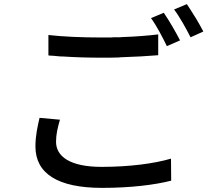

<svg xmlns="http://www.w3.org/2000/svg" viewBox="-20 -870 1040 932"><path d="M967 -717C958 -735 944 -759 930 -783L924 -792C911 -813 898 -834 887 -850L825 -824C853 -787 883 -732 905 -689L967 -717ZM854 -674C834 -713 800 -772 775 -808L713 -782C741 -744 770 -687 790 -646L854 -674ZM748 -602V-703C698 -697 637 -692 572 -690L561 -689C551 -689 540 -689 530 -689L519 -688H508C498 -688 487 -688 476 -688C373 -688 288 -692 215 -700V-601L224 -600C230 -600 236 -599 242 -599L251 -598C259 -597 266 -597 274 -596H283C342 -592 403 -590 476 -590C502 -590 529 -590 556 -591L566 -592C634 -594 700 -598 748 -602ZM811 7 810 -100C729 -76 609 -60 473 -60C319 -60 252 -111 252 -182C252 -218 260 -251 271 -289L172 -298C163 -259 152 -213 152 -159C152 -28 260 42 475 42C616 42 733 27 811 7Z"/></svg>

Font: Glow Sans SC Normal Medium
Style: Regular
Weight: 600
Designer: Ryoko NISHIZUKA (kana, bopomofo & ideographs); Paul D. Hunt (Latin, Greek & Cyrillic); Sandoll Communications, Soo-young
Version: Version 0.93